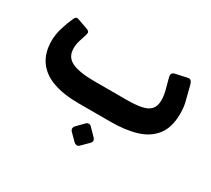

<svg xmlns="http://www.w3.org/2000/svg" viewBox="-123 -634 1165 1059"><g transform="rotate(30 459.5 -104.5)"><path d="M351 5Q255 5 187.5 -19Q120 -43 84.5 -93.5Q49 -144 49 -220Q49 -258 61 -299.5Q73 -341 92 -383Q96 -392 102 -396.5Q108 -401 123 -395L183 -374Q196 -369 199 -362.5Q202 -356 198 -343Q189 -317 182 -293Q175 -269 175 -244Q175 -188 223 -166Q271 -144 364 -144H569Q625 -144 663 -151.5Q701 -159 719.5 -179.5Q738 -200 738 -238Q738 -271 727 -308L711 -368Q707 -383 711.5 -391Q716 -399 728 -402L802 -418Q816 -421 822.5 -413.5Q829 -406 833 -392L854 -309Q860 -289 862.5 -268.5Q865 -248 865 -226Q865 -139 826.5 -88.5Q788 -38 718.5 -16.5Q649 5 554 5ZM472 205Q466 211 457 210.5Q448 210 441 204L395 158Q389 151 389 142.5Q389 134 395 127L441 80Q448 74 456.5 74Q465 74 471 80L517 127Q524 134 524.5 142.5Q525 151 518 159Z"/></g></svg>

Font: Rubik SemiBold
Style: Regular
Weight: 600
Designer: Hubert and Fischer
Foundry: Hubert and Fischer
Version: Version 2.300;gftools[0.9.30]